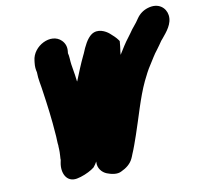

<svg xmlns="http://www.w3.org/2000/svg" viewBox="-105 -911 1296 1257"><g transform="rotate(-10 543.0 -282.0)"><path d="M223.6 87 220.4 103C206.9 170.8 237.2 237.5 307.1 225C340.8 219 383.7 200.6 408.1 185C419.5 177.7 425.7 173.3 426.7 172C436.3 160.7 444.3 149 450.6 137C450.2 139 450.2 140.7 450.7 142C448.2 181.4 474.4 212.4 505.2 224.5C530.9 234.6 572.9 245.8 602.3 229C634.9 214.2 665.7 191.3 681.2 157C682.9 153.1 690.9 135.9 691.6 132C707.4 96.1 722.6 51.5 736.9 10.5C773.2 -93.5 808.3 -226 856.3 -327C874.3 -363.7 889.6 -395 909.8 -425C931.1 -457.3 947.3 -487.6 969.8 -515C983.1 -531.9 995.4 -550.9 1007.4 -568L1017.8 -580C1049.1 -618 1092.6 -666.7 1084.6 -724.5C1077.9 -773.6 1031.9 -817.1 958.1 -794.5C926.5 -784.8 901.3 -766.3 882.5 -739C876.6 -730.6 872.8 -724.3 865.7 -715L857.7 -705C849.1 -695 840.7 -684.7 832.6 -674C822.7 -660.7 810.8 -641.8 799.4 -628C773.8 -595.5 752.8 -560.6 729.4 -523L731.4 -543C735.5 -570.1 737.6 -589.9 739.4 -613L733.2 -622C721.2 -639.1 701.9 -656.6 684.2 -672C660.8 -692.2 609.9 -719.5 566.6 -689.5C534.5 -667.2 510.9 -617.4 493.6 -574L486.8 -560C464.5 -514 439.1 -451.1 419.1 -401C418.5 -401.7 418.1 -402.7 417.7 -404C415.6 -417.3 414 -430.7 412.6 -444C408.3 -471.3 404.3 -492.2 400.5 -518.5C396.8 -543.9 397.8 -573.5 391.6 -594L392.8 -605C396.1 -635 387.8 -660 367.8 -680C303.7 -744.1 176.2 -679.7 167.4 -583L166 -571C162.9 -544.8 164.9 -525.9 170 -506C170 -457.8 181.4 -419 186.7 -374C200.2 -282.4 213.1 -184.3 219.6 -88C222.3 -67.4 221.5 -26.2 224.8 -9C224.5 -7.7 224.5 -5.7 224.6 -3C226.1 12.3 225.3 19.8 225.8 36L225.6 37C226.2 49.1 223.6 65.5 223.4 78C224 78.7 224.1 79.7 223.8 81C223.4 83.2 224 85.2 223.6 87Z"/></g></svg>

Font: Smoothie
Style: BlkIt
Weight: 900
Foundry: Cannot Into Space Fonts
Version: Version 0.8